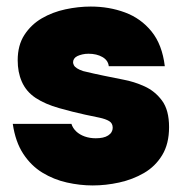

<svg xmlns="http://www.w3.org/2000/svg" viewBox="-20 -558 555 586"><path d="M263 8Q224 8 184 -1Q144 -10 109.5 -31Q75 -52 51 -88.5Q27 -125 19 -180H198Q202 -167 212.5 -157Q223 -147 238.5 -141.5Q254 -136 272 -136Q284 -136 293.5 -138Q303 -140 310 -144.5Q317 -149 320.5 -155Q324 -161 324 -168Q324 -182 313 -188.5Q302 -195 283 -199Q264 -203 240 -208Q203 -216 160.5 -228Q118 -240 89 -259Q74 -269 63.5 -281.5Q53 -294 46.5 -309Q40 -324 37 -340Q34 -356 34 -374Q34 -420 54.5 -451.5Q75 -483 107.5 -502Q140 -521 179.5 -529.5Q219 -538 257 -538Q313 -538 361.5 -520Q410 -502 442.5 -462Q475 -422 483 -356H312Q310 -374 292.5 -384Q275 -394 250 -394Q240 -394 231.5 -392Q223 -390 216.5 -387Q210 -384 206.5 -379Q203 -374 203 -368Q203 -364 205.5 -359Q208 -354 215 -349.5Q222 -345 234 -341Q267 -333 296.5 -327Q326 -321 356 -315Q389 -309 421 -294.5Q453 -280 474.5 -251Q496 -222 496 -170Q496 -119 475 -84.5Q454 -50 419.5 -30Q385 -10 344 -1Q303 8 263 8Z"/></svg>

Font: Onest Black
Style: Regular
Weight: 900
Designer: Dmitri Voloshin, Andrey Kudryavtsev
Foundry: Dmitri Voloshin, Andrey Kudryavtsev
Version: Version 1.000;gftools[0.9.33]